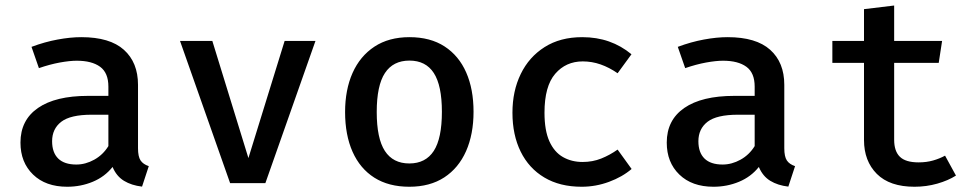

<svg xmlns="http://www.w3.org/2000/svg" viewBox="-20 -680 3640 713"><path d="M492.5 -129.5Q492.5 -98.5 502 -84.2Q511.5 -70 532.5 -63L507.5 13Q468.5 8.5 440.5 -8.5Q412.5 -25.5 398 -60Q369 -23.5 324.5 -5Q280 13.5 229.5 13.5Q149.5 13.5 102.8 -31.8Q56 -77 56 -150.5Q56 -234 121 -279Q186 -324 307 -324H382.5V-358.5Q382.5 -409.5 351.8 -432Q321 -454.5 265 -454.5Q239 -454.5 202 -447.8Q165 -441 124.5 -427L97 -506Q146.5 -524.5 194 -533.2Q241.5 -542 282 -542Q388 -542 440.2 -495Q492.5 -448 492.5 -365ZM263.5 -69Q297.5 -69 330 -87Q362.5 -105 382.5 -137.5V-254H320.5Q241.5 -254 207.5 -227.8Q173.5 -201.5 173.5 -155.5Q173.5 -113.5 196.2 -91.2Q219 -69 263.5 -69Z M1151.5 -528 965.5 0H834.5L648.5 -528H768.5L902.5 -93L1037 -528Z M1500.5 -542Q1578 -542 1631 -507.5Q1684 -473 1711.2 -411Q1738.5 -349 1738.5 -265Q1738.5 -181.5 1710.8 -118.8Q1683 -56 1629.8 -21.2Q1576.5 13.5 1500 13.5Q1423.5 13.5 1370.2 -20.2Q1317 -54 1289.2 -116.5Q1261.5 -179 1261.5 -264Q1261.5 -346.5 1289.2 -409Q1317 -471.5 1370.5 -506.8Q1424 -542 1500.5 -542ZM1500.5 -455Q1440 -455 1409.5 -408.8Q1379 -362.5 1379 -264Q1379 -166 1409.2 -119.5Q1439.5 -73 1500 -73Q1560.5 -73 1590.8 -119.5Q1621 -166 1621 -265Q1621 -362.5 1591 -408.8Q1561 -455 1500.5 -455Z M2143.5 -78.5Q2180.5 -78.5 2212.5 -91.2Q2244.5 -104 2273.5 -124.5L2325.5 -52.5Q2291 -23 2241.8 -4.8Q2192.5 13.5 2140 13.5Q2059 13.5 2001.5 -20.8Q1944 -55 1913.5 -117Q1883 -179 1883 -261.5Q1883 -342 1913.8 -405.2Q1944.5 -468.5 2002.5 -505.2Q2060.5 -542 2142 -542Q2196 -542 2241.5 -526Q2287 -510 2325 -478.5L2273.5 -408Q2242.5 -429.5 2210.2 -440.8Q2178 -452 2144 -452Q2081.5 -452 2041.8 -406Q2002 -360 2002 -261.5Q2002 -195.5 2020.2 -155.2Q2038.5 -115 2070.5 -96.8Q2102.5 -78.5 2143.5 -78.5Z M2892.5 -129.5Q2892.5 -98.5 2902 -84.2Q2911.5 -70 2932.5 -63L2907.5 13Q2868.5 8.5 2840.5 -8.5Q2812.5 -25.5 2798 -60Q2769 -23.5 2724.5 -5Q2680 13.5 2629.5 13.5Q2549.5 13.5 2502.8 -31.8Q2456 -77 2456 -150.5Q2456 -234 2521 -279Q2586 -324 2707 -324H2782.5V-358.5Q2782.5 -409.5 2751.8 -432Q2721 -454.5 2665 -454.5Q2639 -454.5 2602 -447.8Q2565 -441 2524.5 -427L2497 -506Q2546.5 -524.5 2594 -533.2Q2641.5 -542 2682 -542Q2788 -542 2840.2 -495Q2892.5 -448 2892.5 -365ZM2663.5 -69Q2697.5 -69 2730 -87Q2762.5 -105 2782.5 -137.5V-254H2720.5Q2641.5 -254 2607.5 -227.8Q2573.5 -201.5 2573.5 -155.5Q2573.5 -113.5 2596.2 -91.2Q2619 -69 2663.5 -69Z M3530 -28Q3501 -9.5 3460.5 2Q3420 13.5 3376 13.5Q3284 13.5 3236.2 -34.2Q3188.5 -82 3188.5 -160V-446.5H3071V-528H3188.5V-646L3300.5 -659.5V-528H3478.5L3466 -446.5H3300.5V-161Q3300.5 -118.5 3321.8 -97.8Q3343 -77 3391.5 -77Q3420.5 -77 3445 -84Q3469.5 -91 3489.5 -102Z"/></svg>

Font: Fira Code Light Medium
Style: Regular
Weight: 500
Monospace: yes
Version: Version 5.002